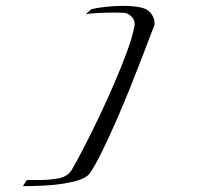

<svg xmlns="http://www.w3.org/2000/svg" viewBox="-20 -548 728 656"><path d="M58 88 72 67H116Q151 67 181.5 61Q212 55 226 31Q244 0 269 -48.5Q294 -97 321 -154Q348 -211 372.5 -268Q397 -325 415 -374.5Q433 -424 439 -457Q440 -460 440 -466Q440 -480 431.5 -489Q423 -498 414 -502Q410 -504 397.5 -504.5Q385 -505 368 -505Q342 -505 313 -503.5Q284 -502 273 -499L291 -516Q308 -521 339.5 -524.5Q371 -528 403 -528Q426 -528 447 -525Q468 -522 480 -516Q491 -510 499.5 -497Q508 -484 508 -470Q508 -460 504 -453Q488 -411 467.5 -357.5Q447 -304 423.5 -245.5Q400 -187 375.5 -131.5Q351 -76 328.5 -30Q306 16 287 44Q277 58 251.5 66.5Q226 75 192.5 80Q159 85 123.5 86.5Q88 88 58 88Z"/></svg>

Font: Corinthia
Style: Bold
Weight: 700
Designer: Robert E. Leuschke
Foundry: Robert E. Leuschke
Version: Version 1.013; ttfautohint (v1.8.3)